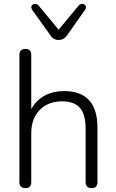

<svg xmlns="http://www.w3.org/2000/svg" viewBox="-20 -963 600 989"><path d="M111 6Q80 6 80 -25V-680Q80 -711 111 -711Q141 -711 141 -680V-401Q166 -447 210.5 -470.5Q255 -494 309 -494Q482 -494 482 -306V-25Q482 6 452 6Q421 6 421 -25V-301Q421 -373 392 -407Q363 -441 300 -441Q228 -441 184.5 -396.5Q141 -352 141 -277V-25Q141 6 111 6ZM282 -757Q270 -757 259.5 -762Q249 -767 241 -779L146 -912Q138 -924 143 -933Q148 -942 159.5 -943Q171 -944 180 -933L282 -810L384 -933Q393 -944 404.5 -943Q416 -942 421 -933Q426 -924 418 -912L324 -779Q315 -767 304.5 -762Q294 -757 282 -757Z"/></svg>

Font: Nunito Light
Style: Regular
Weight: 300
Designer: Vernon Adams
Foundry: Vernon Adams
Version: Version 3.601; ttfautohint (v1.8.2.53-6de2)